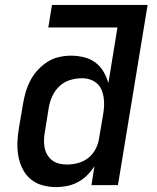

<svg xmlns="http://www.w3.org/2000/svg" viewBox="-20 -755 640 783"><path d="M209 8Q180 8 153 0.5Q126 -7 105.5 -24Q85 -41 72.5 -65.5Q60 -90 55 -117.5Q50 -145 51 -174Q52 -203 57 -232L74 -332Q78 -356 85 -380Q92 -404 104 -427Q116 -450 134 -469.5Q152 -489 174 -503Q196 -517 221 -522.5Q246 -528 270 -528Q297 -528 323 -521.5Q349 -515 369 -500Q389 -485 402 -463Q415 -441 422 -416L459 -643H177L192 -735H582L461 0H353L365 -77Q352 -57 335 -40Q318 -23 297 -12Q276 -1 253.5 3.5Q231 8 209 8ZM253 -84Q275 -84 298 -90Q321 -96 340 -111Q359 -126 370 -147.5Q381 -169 384 -191L401 -291Q404 -308 404.5 -325.5Q405 -343 402.5 -359Q400 -375 393.5 -390Q387 -405 374.5 -415.5Q362 -426 346.5 -431Q331 -436 313 -436Q290 -436 265.5 -428.5Q241 -421 222.5 -403.5Q204 -386 193.5 -363Q183 -340 179 -317L163 -217Q160 -201 159.5 -184.5Q159 -168 162 -152.5Q165 -137 173 -123.5Q181 -110 193 -101Q205 -92 220.5 -88Q236 -84 253 -84Z"/></svg>

Font: Iosevka Aile Semibold
Style: Italic
Weight: 600
Italic angle: -9°
Designer: Belleve Invis
Foundry: Belleve Invis
Version: Version 31.1.0; ttfautohint (v1.8.4)